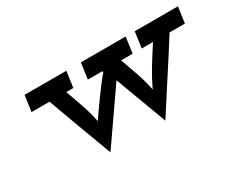

<svg xmlns="http://www.w3.org/2000/svg" viewBox="-70 -588 990 824"><g transform="rotate(-30 425.0 -176.0)"><path d="M636 -375H850L839 -296H763Q712 -215 660.5 -136Q609 -57 558 23L463 -232L286 23Q256 -57 226.5 -136.5Q197 -216 168 -296H79L90 -375H297L286 -296H251Q267 -252 282 -208.5Q297 -165 306 -120Q323 -146 362 -200.5Q401 -255 432 -291L429 -296H358L369 -375H591L580 -296H523Q539 -252 554 -208.5Q569 -165 578 -120Q599 -165 625.5 -208.5Q652 -252 681 -296H625Z"/></g></svg>

Font: Josefin Slab
Style: Bold Italic
Weight: 700
Italic angle: -12°
Designer: Santiago Orozco
Foundry: Typemade
Version: Version 2.000